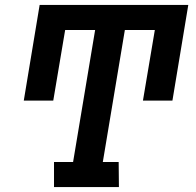

<svg xmlns="http://www.w3.org/2000/svg" viewBox="-20 -755 790 775"><path d="M198 0V-101H275L364 -634H243L195 -349H76L140 -735H740L676 -349H557L605 -634H484L395 -101H459L460 0Z"/></svg>

Font: Iosevka Etoile
Style: Bold Italic
Weight: 700
Italic angle: -9°
Designer: Belleve Invis
Foundry: Belleve Invis
Version: Version 28.1.0; ttfautohint (v1.8.4)